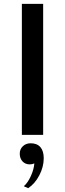

<svg xmlns="http://www.w3.org/2000/svg" viewBox="-20 -703 339 1001"><path d="M94 -683H205V0H94ZM104 268Q125 250 141 214.5Q157 179 159 149Q147 154 135 154Q112 154 97.5 138.5Q83 123 83 98Q83 75 99 59.5Q115 44 140 44Q173 44 190.5 64Q208 84 208 122Q208 167 185 211Q162 255 127 278Z"/></svg>

Font: Fahkwang Medium
Style: Regular
Weight: 500
Version: Version 1.000; ttfautohint (v1.6)